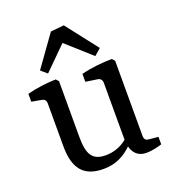

<svg xmlns="http://www.w3.org/2000/svg" viewBox="-119 -722 746 823"><g transform="rotate(-20 253.5 -310.5)"><path d="M482 -7V-41L440 -45C427 -46 419 -51 419 -69V-411L408 -423C366 -423 309 -417 268 -406V-370L322 -362C334 -360 341 -352 341 -338V-79C312 -55 278 -44 243 -44C181 -44 163 -79 163 -157V-411L152 -423C111 -422 62 -416 21 -405V-369L66 -361C79 -359 85 -351 85 -338V-143C85 -41 124 8 215 8C272 8 312 -15 345 -47C353 -16 373 6 411 6C435 6 465 -1 482 -7ZM130 -458 233 -560 346 -459 376 -485 264 -629 203 -623 102 -482Z"/></g></svg>

Font: Yrsa
Style: Regular
Weight: 400
Designer: Anna Giedrys (Yrsa+Rasa design), David Brezina (Yrsa art-direction, Rasa art-direction, design)
Foundry: Rosetta Type Foundry
Version: Version 1.001;PS 1.1;hotconv 1.0.88;makeotf.lib2.5.647800